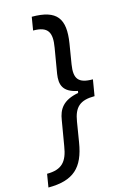

<svg xmlns="http://www.w3.org/2000/svg" viewBox="-172 -821 673 1030"><g transform="rotate(-15 164.5 -306.0)"><path d="M329.2 -261 344.1 -350.5C263.1 -350.5 241.8 -380.3 254.3 -458.1L272.4 -568.5C294 -703.1 253.6 -759.6 114 -759.6L101.9 -686.4C184.7 -686.4 203.8 -649.9 189.6 -567.5L166.2 -428.6C157.3 -370.7 169 -327.1 250.4 -311.1L248.6 -300.4C161.2 -284.1 134.9 -240.4 126.1 -182.5L102.6 -43.7C89.8 38.7 58.2 75.3 -24.5 75.3L-36.6 148.4C103 148.4 163 92 184.7 -42.6L202.8 -153.4C215.2 -231.2 248.2 -261 329.2 -261Z"/></g></svg>

Font: Margiela Sans Text
Style: Italic
Weight: 400
Italic angle: -9.39999°
Designer: Stefan Endress, Andreas Faust
Version: Version 1.100;FEAKit 1.0